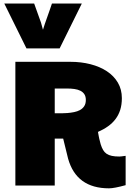

<svg xmlns="http://www.w3.org/2000/svg" viewBox="-20 -1031 738 1067"><path d="M3.9 -1011.2H169.9L208 -904.8L218.8 -865.7Q222.7 -878.9 229.2 -898.2Q235.8 -917.5 243.2 -938Q250.5 -958.5 257.3 -978Q264.2 -997.6 268.6 -1011.2H434.6L311.5 -762.2H127ZM678.2 -2Q614.3 15.6 585.9 15.6Q404.8 15.6 358.4 -149.4L331.1 -260.7H284.2V0H65.4V-687.5H371.1Q430.7 -687.5 482.9 -674.1Q535.2 -660.6 574 -635Q612.8 -609.4 635 -571.8Q657.2 -534.2 657.2 -485.4Q657.2 -449.2 648.2 -420.7Q639.2 -392.1 622.1 -369.4Q605 -346.7 580.3 -329.1Q555.7 -311.5 524.4 -297.9L528.8 -273.9Q530.3 -265.6 531.7 -259.8Q533.2 -253.9 534.2 -250L539.6 -229Q545.4 -210.4 553 -197.5Q560.5 -184.6 572.3 -176.5Q584 -168.5 601.3 -164.8Q618.7 -161.1 643.6 -161.1Q647.5 -161.1 656 -162.1Q664.6 -163.1 678.2 -165ZM457 -475.6Q457 -494.6 449 -507.1Q440.9 -519.5 426.8 -526.6Q412.6 -533.7 393.6 -536.4Q374.5 -539.1 352.5 -539.1H284.2V-401.4H322.3L354.5 -402.8Q373.5 -404.3 391.8 -408Q410.2 -411.6 424.8 -419.7Q439.5 -427.7 448.2 -441.2Q457 -454.6 457 -475.6Z"/></svg>

Font: Paytone One
Style: Regular
Weight: 400
Designer: vernon adams
Foundry: vernon adams
Version: 1.000